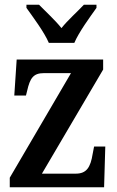

<svg xmlns="http://www.w3.org/2000/svg" viewBox="-20 -786 493 806"><path d="M185 -606H292C311 -651 358 -715 385 -753V-766H332C306 -738 264 -701 238 -668C212 -701 171 -738 144 -766H91V-753C118 -715 166 -651 185 -606ZM21 0H417L422 -171H375L369 -140C360 -83 343 -57 298 -57H156L413 -494V-536H50L40 -385H89L94 -405C106 -458 120 -479 164 -479H278L21 -40Z"/></svg>

Font: Noto Serif Myanmar Condensed SemiBold
Style: Regular
Weight: 600
Width: 3
Designer: Ben Mitchell and the Monotype Design Team
Foundry: Monotype Imaging Inc.
Version: Version 2.106